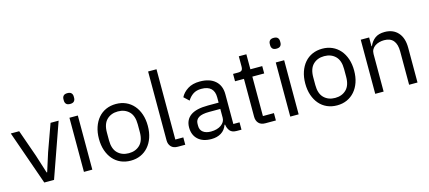

<svg xmlns="http://www.w3.org/2000/svg" viewBox="-56 -1248 3950 1768"><g transform="rotate(-15 1918.5 -364.0)"><path d="M199 0 18 -516H98L188 -260L244 -84H249L305 -260L397 -516H474L292 0Z M617 -637Q591 -637 579.5 -649.5Q568 -662 568 -682V-695Q568 -715 579.5 -727.5Q591 -740 617 -740Q643 -740 654.5 -727.5Q666 -715 666 -695V-682Q666 -662 654.5 -649.5Q643 -637 617 -637ZM577 -516H657V0H577Z M1022 12Q970 12 927 -7Q884 -26 853.5 -61.5Q823 -97 806 -146.5Q789 -196 789 -258Q789 -319 806 -369Q823 -419 853.5 -454.5Q884 -490 927 -509Q970 -528 1022 -528Q1074 -528 1116.5 -509Q1159 -490 1190 -454.5Q1221 -419 1238 -369Q1255 -319 1255 -258Q1255 -196 1238 -146.5Q1221 -97 1190 -61.5Q1159 -26 1116.5 -7Q1074 12 1022 12ZM1022 -59Q1087 -59 1128 -99Q1169 -139 1169 -221V-295Q1169 -377 1128 -417Q1087 -457 1022 -457Q957 -457 916 -417Q875 -377 875 -295V-221Q875 -139 916 -99Q957 -59 1022 -59Z M1472 0Q1430 0 1408.5 -23.5Q1387 -47 1387 -83V-740H1467V-70H1543V0Z M2034 0Q1989 0 1969.5 -24Q1950 -48 1945 -84H1940Q1923 -36 1884 -12Q1845 12 1791 12Q1709 12 1663.5 -30Q1618 -72 1618 -144Q1618 -217 1671.5 -256Q1725 -295 1838 -295H1940V-346Q1940 -401 1910 -430Q1880 -459 1818 -459Q1771 -459 1739.5 -438Q1708 -417 1687 -382L1639 -427Q1660 -469 1706 -498.5Q1752 -528 1822 -528Q1916 -528 1968 -482Q2020 -436 2020 -354V-70H2079V0ZM1804 -56Q1834 -56 1859 -63Q1884 -70 1902 -83Q1920 -96 1930 -113Q1940 -130 1940 -150V-235H1834Q1765 -235 1733.5 -215Q1702 -195 1702 -157V-136Q1702 -98 1729.5 -77Q1757 -56 1804 -56Z M2307 0Q2265 0 2243.5 -23.5Q2222 -47 2222 -85V-446H2137V-516H2185Q2211 -516 2220.5 -526.5Q2230 -537 2230 -563V-659H2302V-516H2415V-446H2302V-70H2407V0Z M2584 -637Q2558 -637 2546.5 -649.5Q2535 -662 2535 -682V-695Q2535 -715 2546.5 -727.5Q2558 -740 2584 -740Q2610 -740 2621.5 -727.5Q2633 -715 2633 -695V-682Q2633 -662 2621.5 -649.5Q2610 -637 2584 -637ZM2544 -516H2624V0H2544Z M2989 12Q2937 12 2894 -7Q2851 -26 2820.5 -61.5Q2790 -97 2773 -146.5Q2756 -196 2756 -258Q2756 -319 2773 -369Q2790 -419 2820.5 -454.5Q2851 -490 2894 -509Q2937 -528 2989 -528Q3041 -528 3083.5 -509Q3126 -490 3157 -454.5Q3188 -419 3205 -369Q3222 -319 3222 -258Q3222 -196 3205 -146.5Q3188 -97 3157 -61.5Q3126 -26 3083.5 -7Q3041 12 2989 12ZM2989 -59Q3054 -59 3095 -99Q3136 -139 3136 -221V-295Q3136 -377 3095 -417Q3054 -457 2989 -457Q2924 -457 2883 -417Q2842 -377 2842 -295V-221Q2842 -139 2883 -99Q2924 -59 2989 -59Z M3354 0V-516H3434V-432H3438Q3457 -476 3491.5 -502Q3526 -528 3584 -528Q3664 -528 3710.5 -476.5Q3757 -425 3757 -331V0H3677V-317Q3677 -456 3560 -456Q3536 -456 3513.5 -450Q3491 -444 3473 -432Q3455 -420 3444.5 -401.5Q3434 -383 3434 -358V0Z"/></g></svg>

Font: IBM Plex Sans KR
Style: Regular
Weight: 400
Designer: Mike Abbink; Paul van der Laan; Pieter van Rosmalen; Wujin Sim; Chorong Kim; Dohee Lee;
Foundry: Sandoll Inc.
Version: Version 1.000